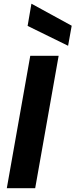

<svg xmlns="http://www.w3.org/2000/svg" viewBox="-20 -995 399 1015"><path d="M16 0 140 -700H290L166 0ZM340 -753 126 -858 146 -975H147L359 -859Z"/></svg>

Font: DM Sans 28pt Black
Style: Italic
Weight: 900
Italic angle: -10°
Version: Version 4.004;gftools[0.9.30]